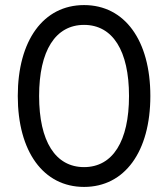

<svg xmlns="http://www.w3.org/2000/svg" viewBox="-20 -728 662 756"><path d="M311 8C471 8 572 -131 572 -350C572 -569 471 -708 311 -708C151 -708 50 -569 50 -350C50 -131 151 8 311 8ZM311 -70C198 -70 134 -172 134 -350C134 -528 198 -630 311 -630C424 -630 488 -528 488 -350C488 -172 424 -70 311 -70Z"/></svg>

Font: Fixel Text Regular
Style: Regular
Weight: 400
Width: 4
Designer: AlfaBravo + MacPaw
Foundry: Kyrylo Tkachov, Marchela Mozhyna, Serhii Makarenko, Maria Weinstein, Zakhar Kryvoshyya
Version: Version 1.211